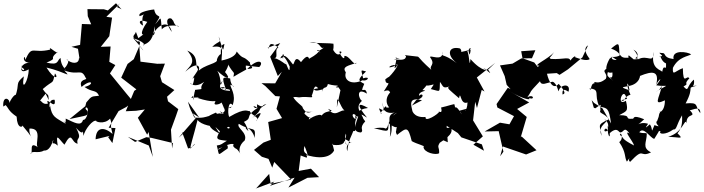

<svg xmlns="http://www.w3.org/2000/svg" viewBox="-54 -870 4313 1177"><path d="M245 -256C241 -307 244 -271 208 -324C279 -386 266 -346 283 -420C307 -392 281 -376 231 -456C352 -427 386 -388 340 -438C433 -404 442 -456 473 -390C486 -380 425 -387 446 -337C510 -392 529 -352 464 -337C513 -301 535 -323 553 -283C509 -277 511 -286 475 -242L469 -219L372 -140C491 -167 484 -156 483 -190C446 -214 506 -234 477 -154C494 -219 480 -130 455 -135C443 -93 403 -118 349 -143C352 -83 321 -156 349 -111C285 -150 264 -152 253 -222C251 -186 236 -266 281 -258C293 -185 219 -289 240 -235C195 -223 200 -277 180 -239L226 -296ZM657 -850 607 -806 583 -813 482 -814 484 -771 505 -721 448 -723 437 -595 384 -583 424 -571 436 -494 459 -473C444 -505 428 -518 430 -512C429 -477 388 -477 353 -506C387 -501 336 -442 329 -435C383 -451 306 -486 371 -415C339 -456 321 -464 317 -515C292 -497 310 -468 231 -486C310 -520 235 -500 301 -553C299 -531 239 -597 254 -566C143 -539 144 -598 101 -503C99 -550 70 -484 131 -486C70 -485 77 -437 77 -459C122 -432 62 -432 82 -469C82 -479 54 -406 122 -445C122 -376 74 -296 92 -402C34 -352 71 -364 38 -274C55 -305 22 -284 3 -238C9 -265 -39 -289 -34 -217C18 -241 -19 -302 -20 -226C-2 -209 -4 -190 48 -155C51 -78 87 -90 83 -101C144 -29 143 -20 142 -22C111 -73 137 -98 124 -82C215 -87 154 17 179 33C118 -9 153 67 133 74C141 49 180 74 215 53C218 52 252 62 272 -14C219 -25 245 37 273 -12C264 30 266 -10 300 23C287 -61 304 -21 341 17C391 -74 380 4 422 11C410 -34 455 -7 412 -87C472 -16 446 -107 458 -37C466 -77 516 -139 537 -129C527 -126 584 -103 621 -143C641 -83 613 -137 636 -49C581 -96 534 -90 532 -16L618 -37L609 -29L635 7L654 -85L612 -87L673 -189L720 -214L762 -247L722 -295L620 -420L653 -471L616 -491L624 -585L564 -583L616 -648L633 -762L598 -767L682 -850L663 -827L691 -813Z M779 -675C775 -652 740 -650 792 -614C786 -616 814 -625 800 -591C830 -549 844 -543 762 -637C857 -603 826 -585 823 -595C887 -613 888 -675 894 -709C902 -640 875 -655 882 -655C913 -721 982 -752 999 -674C934 -767 1002 -768 1003 -746C1011 -752 1008 -711 1042 -708C1057 -710 966 -727 938 -690C929 -782 937 -763 897 -721C951 -801 905 -743 891 -812C891 -813 784 -799 802 -771C864 -790 803 -801 823 -713C792 -728 795 -756 849 -736C795 -661 817 -641 845 -674L794 -636ZM774 0 843 -29 874 -25 1006 7 1001 40 994 -75 1025 -160 1039 -201 976 -249 970 -277 1015 -318 939 -366 928 -403 957 -480 910 -479 807 -492 800 -587 766 -507 728 -478 689 -394 782 -322 769 -313 717 -188 781 -191 834 -199 791 -148 848 -44 857 -61 883 92 858 22 730 -31Z M1128 -175 1145 -145 1041 -26 1077 -57C1052 -68 1069 -49 1099 40C1136 36 1165 -23 1113 42C1112 21 1133 -35 1157 -135C1178 -105 1247 -90 1311 -92C1262 -15 1265 -15 1337 -7C1305 11 1306 18 1275 22C1294 91 1273 85 1342 40C1349 -18 1278 65 1285 43C1377 -5 1386 15 1374 24C1398 56 1388 23 1422 76C1407 59 1411 19 1446 -9C1466 -58 1393 -86 1410 -111C1498 -57 1515 -105 1507 -24C1493 -91 1419 -109 1469 -66C1443 -139 1427 -139 1418 -113C1514 -150 1431 -148 1526 -209C1467 -242 1531 -175 1521 -231C1568 -203 1546 -229 1579 -231C1506 -188 1573 -212 1492 -147C1557 -196 1555 -181 1515 -127C1545 -151 1489 -159 1476 -190C1465 -183 1457 -216 1351 -153C1338 -178 1347 -262 1372 -225C1396 -291 1357 -332 1358 -351C1406 -335 1362 -324 1357 -389C1318 -394 1297 -413 1333 -316C1337 -325 1260 -336 1328 -336C1281 -318 1367 -331 1355 -313C1338 -314 1263 -316 1310 -375C1289 -316 1310 -384 1278 -436C1340 -377 1366 -382 1324 -430C1295 -383 1351 -459 1344 -475C1382 -409 1384 -437 1377 -399C1488 -466 1448 -427 1453 -468L1535 -459C1567 -491 1529 -518 1462 -447C1521 -450 1473 -466 1479 -486C1431 -536 1442 -498 1397 -554C1391 -529 1359 -510 1304 -499C1305 -557 1326 -593 1247 -583C1287 -623 1308 -604 1286 -646C1317 -557 1310 -544 1322 -600C1295 -596 1300 -565 1300 -507C1318 -572 1272 -518 1276 -499C1270 -475 1164 -470 1141 -402C1191 -451 1167 -509 1082 -430C1106 -465 1157 -485 1094 -560C1171 -527 1137 -471 1159 -448C1165 -435 1118 -389 1129 -388C1142 -414 1136 -368 1126 -350C1090 -387 1126 -314 1198 -369C1153 -315 1216 -328 1141 -319C1143 -283 1144 -357 1131 -255C1126 -291 1139 -290 1118 -270C1196 -278 1147 -263 1158 -269C1254 -238 1263 -256 1267 -247C1238 -211 1329 -238 1299 -252C1337 -179 1301 -204 1367 -216C1344 -190 1355 -242 1321 -199C1328 -199 1324 -178 1297 -172C1313 -182 1214 -166 1235 -134C1210 -83 1274 -64 1295 -48C1246 -121 1266 -88 1328 -34C1325 -71 1303 -70 1313 -44C1349 -135 1371 -65 1336 -87C1359 -168 1315 -159 1292 -189C1350 -158 1346 -138 1341 -185C1330 -182 1287 -150 1270 -180C1230 -160 1203 -160 1233 -119C1236 -194 1235 -137 1137 -150C1116 -199 1115 -186 1098 -247L1167 -150Z M2013 -257C2019 -278 2040 -193 2064 -190C2033 -207 2003 -141 1957 -203C2024 -173 1916 -214 1908 -131C1950 -191 1865 -160 1839 -137C1844 -180 1867 -118 1812 -173C1818 -197 1832 -176 1868 -188C1833 -179 1827 -170 1801 -209C1811 -222 1718 -254 1726 -348L1657 -289C1769 -249 1715 -285 1779 -273C1839 -282 1870 -263 1857 -284C1871 -311 1868 -361 1897 -329C1827 -315 1872 -315 1791 -381C1818 -312 1797 -373 1801 -345C1797 -264 1881 -288 1868 -336C1869 -286 1945 -345 1919 -308C1932 -350 1947 -318 1956 -355C2021 -335 2056 -356 2004 -337C2021 -318 2077 -387 2012 -353C2019 -333 2019 -339 2033 -317L2011 -212ZM1601 270 1616 264 1752 219 1714 280 1831 220 1902 216 1852 164 1777 178 1789 83 1826 97C1839 56 1798 86 1812 25C1815 27 1847 106 1821 79C1953 120 1988 66 1994 52C1986 12 1976 1 1989 18C2091 30 2039 -44 2071 17C2062 14 2056 -17 2066 -51C2078 -17 2025 14 2059 -6C2052 -37 2107 19 2097 1C2121 -2 2057 0 2075 57C2082 -15 2103 -39 2112 -67C2145 -60 2099 -115 2145 -166C2124 -101 2104 -60 2159 -58C2180 -72 2143 -83 2185 -126C2144 -178 2153 -176 2196 -149C2126 -234 2142 -243 2202 -208C2135 -201 2116 -161 2127 -139C2098 -151 2102 -193 2136 -155C2129 -138 2113 -181 2175 -137C2164 -179 2117 -208 2165 -252C2145 -261 2126 -339 2195 -296C2187 -351 2146 -280 2179 -356C2138 -377 2138 -382 2190 -432C2153 -442 2160 -445 2172 -390C2221 -406 2199 -369 2169 -378C2099 -345 2051 -379 2066 -426C2041 -462 2078 -466 2132 -485C2117 -460 2088 -531 2057 -527C2062 -479 2002 -575 2040 -551C2049 -571 2025 -495 1985 -570C1947 -514 1998 -532 1990 -602C1974 -606 1893 -605 1844 -609C1917 -621 1904 -562 1933 -579C1863 -526 1898 -593 1909 -544C1891 -574 1931 -559 1841 -510C1837 -517 1832 -542 1791 -489C1751 -541 1751 -469 1741 -476C1688 -548 1681 -529 1681 -508C1664 -559 1712 -530 1665 -512C1676 -556 1709 -492 1722 -462C1722 -405 1706 -475 1685 -509C1726 -437 1678 -504 1627 -514C1657 -514 1624 -568 1653 -578C1579 -637 1604 -556 1587 -577L1664 -606L1602 -522L1649 -404L1674 -430L1633 -359L1549 -360L1572 -343L1634 -281L1662 -279L1641 -203L1675 -146L1590 -122L1606 -13L1561 4L1503 49L1551 91L1592 104L1615 158L1627 123L1731 231L1605 257L1596 196L1517 284L1511 287L1628 243Z M2497 -256C2559 -274 2534 -306 2515 -282C2509 -316 2583 -311 2536 -318C2599 -380 2523 -350 2530 -349C2598 -332 2624 -380 2587 -324C2648 -310 2640 -297 2643 -368C2664 -341 2659 -324 2703 -341C2679 -331 2700 -321 2760 -268C2771 -323 2765 -223 2812 -242C2810 -179 2779 -185 2813 -205C2738 -183 2766 -200 2776 -169C2730 -249 2740 -184 2732 -229C2735 -237 2690 -219 2650 -211C2664 -159 2621 -197 2639 -187C2637 -172 2547 -116 2555 -153C2476 -145 2471 -203 2474 -190C2470 -216 2441 -280 2533 -255L2471 -223ZM2908 -454C2951 -426 2961 -406 2941 -440C2943 -444 2908 -420 2830 -508C2824 -442 2824 -529 2811 -556C2860 -577 2802 -591 2824 -535C2838 -563 2820 -564 2845 -567C2735 -546 2792 -545 2766 -573C2694 -590 2681 -533 2746 -483C2655 -552 2654 -511 2658 -554C2665 -486 2575 -539 2583 -518C2619 -471 2572 -468 2591 -441C2486 -535 2528 -520 2489 -525C2438 -530 2416 -536 2435 -526C2433 -492 2385 -508 2359 -504C2443 -524 2350 -504 2376 -519C2377 -475 2347 -427 2382 -469C2350 -482 2302 -443 2359 -463C2419 -507 2351 -411 2316 -386C2388 -401 2353 -422 2308 -384C2310 -332 2356 -397 2299 -310C2358 -334 2317 -269 2371 -314C2346 -328 2288 -263 2332 -211C2298 -215 2269 -171 2285 -171C2247 -244 2290 -173 2318 -200C2310 -252 2297 -165 2292 -242C2289 -170 2341 -176 2366 -180C2306 -161 2349 -117 2336 -31C2364 -85 2323 -158 2380 -179C2317 -142 2331 -82 2310 -83C2285 -59 2355 -98 2238 -84C2338 -59 2324 -61 2328 -115C2394 -61 2379 -121 2374 -64C2413 -67 2354 -89 2380 -43C2439 -89 2447 -97 2470 -5C2502 14 2558 25 2542 30C2543 66 2620 83 2638 69C2640 28 2623 36 2642 5C2730 -51 2712 -68 2714 -86C2651 -91 2658 -68 2614 -32L2691 2L2684 -99L2753 -54L2774 -28L2900 15L2913 54L2848 17L2906 -34L2846 -132L2859 -246L2870 -208L2899 -319L2916 -309L2869 -395L2982 -485L2935 -440Z M3207 -513 3142 -512 3088 -480 3011 -469 3040 -403 3052 -350 3076 -323 3059 -332 2990 -232 2995 -211 3097 -158 3069 -108 3011 -118 2917 -64 3003 -66 3032 60 3012 88 3029 28 3171 77 3235 51 3143 -34 3138 -28 3175 -153 3116 -202 3190 -242 3071 -310C3155 -260 3210 -252 3187 -271C3226 -251 3219 -298 3178 -273C3212 -320 3179 -291 3256 -372C3266 -341 3296 -363 3334 -369C3362 -359 3369 -301 3371 -312C3378 -352 3448 -363 3431 -308C3427 -307 3390 -343 3394 -291C3411 -295 3416 -304 3371 -356C3337 -318 3312 -365 3299 -418L3359 -422L3376 -411L3428 -445L3516 -518L3551 -592C3546 -588 3511 -574 3561 -508C3543 -492 3492 -512 3472 -519C3479 -541 3423 -490 3445 -482C3446 -534 3406 -502 3321 -509C3309 -532 3292 -477 3343 -551C3310 -509 3201 -464 3253 -468C3226 -447 3180 -412 3290 -398L3221 -487L3149 -513L3141 -556L3228 -562Z M3755 -256C3777 -239 3767 -278 3811 -289C3777 -365 3795 -383 3805 -316C3739 -339 3767 -334 3795 -342C3876 -353 3871 -421 3868 -404C3948 -437 3988 -436 3969 -351C3982 -383 4018 -408 3969 -347C4041 -335 4056 -363 3968 -307C3976 -315 3979 -303 4004 -345C3985 -262 3949 -221 4022 -255C4022 -175 3974 -179 3995 -187C3978 -157 3994 -176 3975 -130C3952 -110 4015 -83 3958 -103C3933 -44 3952 -76 3930 -108C3894 -77 3904 -88 3919 -111C3860 -131 3829 -76 3895 -139C3813 -172 3840 -138 3821 -142C3767 -138 3826 -164 3742 -164C3786 -190 3800 -184 3783 -252C3722 -215 3764 -332 3782 -281L3790 -264ZM3573 -256C3590 -196 3582 -214 3595 -206C3647 -241 3621 -229 3627 -195C3615 -174 3646 -180 3680 -139C3596 -102 3628 -100 3634 -37C3602 -111 3694 -120 3651 -139C3702 -101 3649 -67 3676 -101C3660 -56 3695 9 3681 -76C3625 -34 3662 -127 3678 -49C3732 -99 3737 -58 3749 -58C3773 -60 3770 -99 3806 -51C3762 -78 3827 -4 3833 22C3748 -22 3775 -23 3746 -43C3751 -68 3773 -22 3742 1C3787 68 3772 92 3789 121C3838 55 3784 110 3809 122C3899 27 3864 100 3937 64C3879 35 3911 2 3911 -50C3907 -59 3894 -49 3865 -59C3891 -99 3934 -21 3957 -19C4001 -87 3977 -64 3996 -65C3979 -47 4026 -41 4073 -76C4096 -74 4090 -101 4127 -163C4130 -113 4124 -81 4099 -53C4139 -14 4117 -28 4042 -32C4133 -55 4145 -152 4154 -115C4155 -187 4224 -141 4171 -199C4171 -180 4242 -235 4239 -176C4203 -221 4235 -244 4149 -236C4210 -350 4145 -324 4218 -345C4162 -343 4208 -321 4200 -382C4152 -342 4171 -301 4136 -340C4178 -363 4129 -346 4172 -390C4155 -415 4134 -340 4132 -452C4087 -437 4067 -399 4071 -454C4105 -523 4166 -524 4183 -537C4159 -553 4064 -567 4075 -508C4003 -517 4035 -548 4001 -545C3964 -554 4026 -523 4008 -517C4037 -572 3995 -507 3990 -526C3995 -537 3997 -494 4029 -481C4031 -420 4017 -491 4005 -429C4003 -443 3930 -443 3954 -552C3951 -473 3917 -539 3857 -506C3832 -506 3879 -512 3829 -566C3861 -548 3861 -525 3840 -513C3879 -504 3872 -509 3831 -506C3804 -526 3795 -543 3799 -516C3730 -511 3768 -546 3692 -572C3746 -616 3739 -608 3744 -529C3686 -504 3666 -548 3727 -502C3670 -502 3717 -538 3683 -510C3640 -433 3675 -418 3700 -426C3707 -357 3655 -434 3706 -372C3681 -405 3649 -392 3687 -459C3615 -431 3677 -428 3660 -387C3606 -342 3586 -383 3590 -359C3564 -361 3571 -297 3560 -328C3630 -321 3584 -293 3620 -217C3670 -206 3678 -211 3692 -113L3639 -206L3588 -239Z"/></svg>

Font: Hussar Lance
Style: Regular
Weight: 700
Foundry: Cannot Into Space Fonts, PlusOne Fonts
Version: Version 2.27